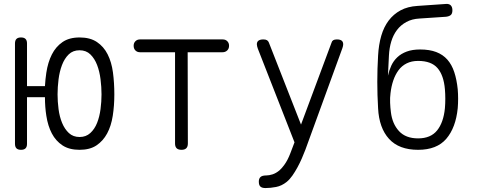

<svg xmlns="http://www.w3.org/2000/svg" viewBox="-20 -750 2440 974"><path d="M117 -530V-313H208Q210 -348 215 -381Q223 -434 243 -473.5Q263 -513 297 -536.5Q331 -560 384 -560Q437 -560 471.5 -537Q506 -514 526 -474.5Q546 -435 553 -382.5Q560 -330 560 -271Q560 -214 552 -162.5Q544 -111 523.5 -73Q503 -35 469.5 -12.5Q436 10 383.5 10Q331 10 297 -12.5Q263 -35 243 -73Q223 -111 215 -163Q208 -207 208 -257H117V-20Q117 -5 109.5 2.5Q102 10 86.5 10Q71 10 63.5 2.5Q56 -5 56 -21V-529Q56 -545 63.5 -552.5Q71 -560 86.5 -560Q102 -560 109.5 -552.5Q117 -545 117 -530ZM384 -55Q416 -55 438 -75Q460 -95 472.5 -126.5Q485 -158 490 -196.5Q495 -235 495 -271Q495 -308 490 -348Q485 -388 472.5 -420.5Q460 -453 438.5 -474Q417 -495 383.5 -495Q350 -495 328.5 -474Q307 -453 294.5 -420Q282 -387 277 -347.5Q272 -308 272 -271Q272 -235 277 -196.5Q282 -158 295 -126.5Q308 -95 329.5 -75Q351 -55 384 -55Z M868 -485H690Q676 -485 667 -494Q658 -503 658 -518Q658 -532 667 -541Q676 -550 690 -550H1110Q1124 -550 1133 -541Q1142 -532 1142 -518Q1142 -503 1132.5 -494Q1123 -485 1109 -485H932L933 -22Q933 -6 925 2Q917 10 901 10Q884 10 876 2Q868 -6 868 -22Z M1463 1 1474 -28 1288 -503Q1286 -509 1284.5 -514.5Q1283 -520 1283 -525Q1283 -538 1291.5 -544Q1300 -550 1316 -550Q1328 -550 1334.5 -546Q1341 -542 1344 -534L1507 -118L1662 -534Q1664 -542 1670.5 -546Q1677 -550 1689 -550Q1705 -550 1713 -544Q1721 -538 1721 -525Q1721 -521 1720 -516.5Q1719 -512 1717 -506L1529 10Q1521 31 1511 54Q1501 77 1489 99Q1477 121 1463.5 140.5Q1450 160 1434 173Q1409 193 1380.5 198.5Q1352 204 1327 204Q1309 204 1301 196.5Q1293 189 1293 172V171Q1293 156 1301.5 148Q1310 140 1331 140Q1345 140 1362.5 134.5Q1380 129 1398 114Q1411 102 1421.5 87.5Q1432 73 1439.5 58Q1447 43 1452.5 28.5Q1458 14 1463 1Z M2243 -665 2108 -656Q2070 -654 2041.5 -638.5Q2013 -623 1994 -598Q1975 -573 1965 -540Q1955 -507 1953 -468L1948 -366Q1954 -393 1965 -417Q1976 -441 1995.5 -459.5Q2015 -478 2043.5 -488.5Q2072 -499 2111 -499Q2159 -499 2193 -486Q2227 -473 2249.5 -447.5Q2272 -422 2284.5 -384Q2297 -346 2302 -297Q2304 -274 2304 -249Q2304 -224 2302 -201Q2292 -102 2244 -46Q2196 10 2101 10Q2004 10 1953.5 -45.5Q1903 -101 1898 -201Q1894 -268 1894 -334.5Q1894 -401 1898 -468Q1901 -523 1914 -568Q1927 -613 1951.5 -645.5Q1976 -678 2012 -697.5Q2048 -717 2098 -720L2243 -730Q2259 -731 2267 -722.5Q2275 -714 2275 -698Q2275 -681 2267 -674Q2259 -667 2243 -665ZM2101 -48Q2165 -48 2197.5 -88.5Q2230 -129 2237 -201Q2239 -224 2239 -249Q2239 -274 2237 -297Q2231 -368 2199.5 -404.5Q2168 -441 2101 -441Q2068 -441 2043 -428.5Q2018 -416 2001.5 -393.5Q1985 -371 1975 -341.5Q1965 -312 1961 -277Q1958 -254 1959 -229Q1960 -204 1963 -181Q1970 -122 2004 -85Q2038 -48 2101 -48Z"/></svg>

Font: Maple Mono ExtraLight
Style: Regular
Weight: 275
Monospace: yes
Designer: subframe7536
Version: Version 7.000